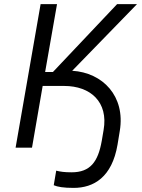

<svg xmlns="http://www.w3.org/2000/svg" viewBox="-20 -720 691 936"><path d="M56 0H136L188 -301H293C421 -301 509 -223 485 -86L476 -33C458 69 420 120 329 120C294 120 274 117 254 112L242 183C261 191 289 196 339 196C437 196 526 144 553 -15L564 -82C592 -251 481 -366 332 -375L648 -700H551L238 -369H200L258 -700H178Z"/></svg>

Font: Fixel Display
Style: Italic
Weight: 400
Italic angle: -10°
Designer: AlfaBravo + MacPaw
Foundry: Kyrylo Tkachov, Marchela Mozhyna, Serhii Makarenko, Maria Weinstein, Zakhar Kryvoshyya
Version: Version 1.210;Glyphs 3.2 (3217)